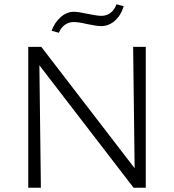

<svg xmlns="http://www.w3.org/2000/svg" viewBox="-20 -877 813 897"><path d="M255 -724 221 -733Q235 -772 263.5 -797Q292 -822 325 -822Q346 -822 386 -813Q434 -803 454 -803Q478 -803 496.5 -817Q515 -831 524 -857L558 -848Q545 -805 516.5 -780Q488 -755 453 -755Q431 -755 385 -765Q347 -774 325 -774Q301 -774 283 -761Q265 -748 255 -724ZM661 -658V0H604L164 -572L171 0H112V-658H173L609 -91L602 -658Z"/></svg>

Font: Isabella Sans
Style: Regular
Weight: 400
Designer: Original fonts by Christian Thalmann (Catharsis Fonts), Modifications by Cristiano Sobral
Version: Version 0.002;July 12, 2020;FontCreator 13.0.0.2655 64-bit; 